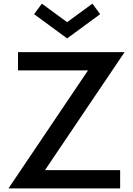

<svg xmlns="http://www.w3.org/2000/svg" viewBox="-20 -1037 733 1057"><path d="M26.8 0 464.5 -649.5H79.1V-750H665.9L227.7 -100.5H641.4V0ZM349.5 -825.5 167.7 -959.1 210.5 -1016.8 349.5 -915 488.6 -1016.8 531.4 -959.1Z"/></svg>

Font: Spartan MB SemBd
Style: Regular
Weight: 600
Designer: Matt Bailey, Mirko Velimirovic
Foundry: Matt Bailey
Version: Version 1.005